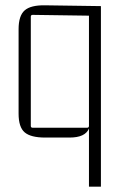

<svg xmlns="http://www.w3.org/2000/svg" viewBox="-20 -513 460 723"><path d="M150 -493 360 -490V190H315V-29Q301 5 242 5H150Q96 5 73 -14.5Q50 -34 50 -85V-403Q50 -454 73 -474Q96 -494 150 -493ZM315 -39V-454L103 -457Q96 -457 96 -450V-39Q96 -32 103 -32H308Q315 -32 315 -39Z"/></svg>

Font: Gemunu Libre ExtraLight
Style: Regular
Weight: 200
Designer: Puspanada Ekanayake, Sola Matas, Pathum Egodawatta, Kosala Senevirathne
Foundry: mooniak
Version: Version 1.100